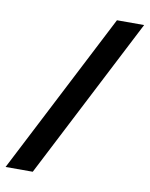

<svg xmlns="http://www.w3.org/2000/svg" viewBox="-124 -732 616 790"><g transform="rotate(10 184.0 -337.0)"><path d="M-46 0 300.5 -674H414L67.5 0Z"/></g></svg>

Font: Anybody SemiBold
Style: Italic
Weight: 600
Italic angle: -10°
Designer: Tyler Finck
Foundry: Etcetera Type Company
Version: Version 1.010; ttfautohint (v1.8.3) -l 8 -r 50 -G 200 -x 14 